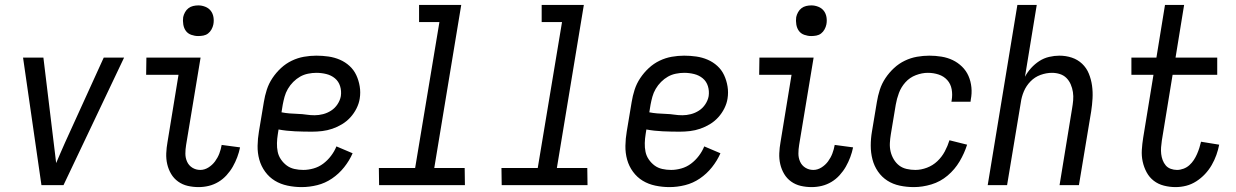

<svg xmlns="http://www.w3.org/2000/svg" viewBox="-20 -755 5040 783"><path d="M149 0 74 -520H157L199 -173Q202 -153 204 -132Q206 -111 209 -90Q218 -111 227 -132Q236 -153 245 -173L403 -520H486L239 0Z M790 8Q767 8 745.5 3Q724 -2 706.5 -14.5Q689 -27 678 -45.5Q667 -64 662 -85.5Q657 -107 658 -130Q659 -153 663 -175L708 -450H576L577 -520H798L739 -164Q736 -146 736 -128.5Q736 -111 743 -95.5Q750 -80 764.5 -71Q779 -62 797 -62Q814 -62 830 -72Q846 -82 857 -97Q868 -112 874.5 -129Q881 -146 884 -164L959 -154Q955 -134 947.5 -114Q940 -94 929.5 -75.5Q919 -57 904 -40.5Q889 -24 870.5 -13Q852 -2 831.5 3Q811 8 790 8ZM788 -608Q774 -608 760 -613Q746 -618 738 -629Q730 -640 727.5 -655Q725 -670 727 -685Q729 -695 734.5 -705Q740 -715 748.5 -721.5Q757 -728 767.5 -730.5Q778 -733 789 -733Q803 -733 817 -727.5Q831 -722 839.5 -711Q848 -700 850.5 -685Q853 -670 850 -655Q848 -645 842.5 -635Q837 -625 828.5 -618.5Q820 -612 809.5 -610Q799 -608 788 -608Z M1210 8Q1181 8 1152.5 2Q1124 -4 1101 -18Q1078 -32 1061.5 -54.5Q1045 -77 1037.5 -104Q1030 -131 1030.5 -160.5Q1031 -190 1036 -219L1056 -339Q1060 -364 1068 -389Q1076 -414 1091 -436.5Q1106 -459 1126 -477.5Q1146 -496 1170 -507.5Q1194 -519 1219.5 -523.5Q1245 -528 1270 -528Q1295 -528 1319.5 -524.5Q1344 -521 1366 -511.5Q1388 -502 1405.5 -486Q1423 -470 1433 -448.5Q1443 -427 1447 -402.5Q1451 -378 1447 -353Q1444 -333 1434 -313Q1424 -293 1409 -276.5Q1394 -260 1375 -248.5Q1356 -237 1335.5 -230Q1315 -223 1294 -220.5Q1273 -218 1252 -218Q1218 -218 1183 -219.5Q1148 -221 1116 -227L1113 -208Q1110 -190 1109.5 -171.5Q1109 -153 1112.5 -136Q1116 -119 1126 -104.5Q1136 -90 1149.5 -80Q1163 -70 1180.5 -66Q1198 -62 1217 -62Q1237 -62 1258.5 -68Q1280 -74 1298 -87.5Q1316 -101 1330 -119.5Q1344 -138 1352 -158L1418 -130Q1405 -100 1383.5 -73Q1362 -46 1334 -27Q1306 -8 1274 0Q1242 8 1210 8ZM1263 -285Q1280 -285 1297.5 -289.5Q1315 -294 1330.5 -304Q1346 -314 1356.5 -330Q1367 -346 1370 -363Q1373 -384 1367 -403.5Q1361 -423 1346 -435.5Q1331 -448 1311 -453Q1291 -458 1270 -458Q1254 -458 1236.5 -454.5Q1219 -451 1204 -442.5Q1189 -434 1176 -421Q1163 -408 1154 -392.5Q1145 -377 1140.5 -360.5Q1136 -344 1133 -328L1128 -297Q1143 -294 1160.5 -292.5Q1178 -291 1195.5 -290.5Q1213 -290 1229.5 -287.5Q1246 -285 1263 -285Z M1876 0H1526L1525 -70H1673L1772 -665H1689V-735H1861L1751 -70H1875Z M2376 0H2026L2025 -70H2173L2272 -665H2189V-735H2361L2251 -70H2375Z M2710 8Q2681 8 2652.5 2Q2624 -4 2601 -18Q2578 -32 2561.5 -54.5Q2545 -77 2537.5 -104Q2530 -131 2530.5 -160.5Q2531 -190 2536 -219L2556 -339Q2560 -364 2568 -389Q2576 -414 2591 -436.5Q2606 -459 2626 -477.5Q2646 -496 2670 -507.5Q2694 -519 2719.5 -523.5Q2745 -528 2770 -528Q2795 -528 2819.5 -524.5Q2844 -521 2866 -511.5Q2888 -502 2905.5 -486Q2923 -470 2933 -448.5Q2943 -427 2947 -402.5Q2951 -378 2947 -353Q2944 -333 2934 -313Q2924 -293 2909 -276.5Q2894 -260 2875 -248.5Q2856 -237 2835.5 -230Q2815 -223 2794 -220.5Q2773 -218 2752 -218Q2718 -218 2683 -219.5Q2648 -221 2616 -227L2613 -208Q2610 -190 2609.5 -171.5Q2609 -153 2612.5 -136Q2616 -119 2626 -104.5Q2636 -90 2649.5 -80Q2663 -70 2680.5 -66Q2698 -62 2717 -62Q2737 -62 2758.5 -68Q2780 -74 2798 -87.5Q2816 -101 2830 -119.5Q2844 -138 2852 -158L2918 -130Q2905 -100 2883.5 -73Q2862 -46 2834 -27Q2806 -8 2774 0Q2742 8 2710 8ZM2763 -285Q2780 -285 2797.5 -289.5Q2815 -294 2830.5 -304Q2846 -314 2856.5 -330Q2867 -346 2870 -363Q2873 -384 2867 -403.5Q2861 -423 2846 -435.5Q2831 -448 2811 -453Q2791 -458 2770 -458Q2754 -458 2736.5 -454.5Q2719 -451 2704 -442.5Q2689 -434 2676 -421Q2663 -408 2654 -392.5Q2645 -377 2640.5 -360.5Q2636 -344 2633 -328L2628 -297Q2643 -294 2660.5 -292.5Q2678 -291 2695.5 -290.5Q2713 -290 2729.5 -287.5Q2746 -285 2763 -285Z M3290 8Q3267 8 3245.5 3Q3224 -2 3206.5 -14.5Q3189 -27 3178 -45.5Q3167 -64 3162 -85.5Q3157 -107 3158 -130Q3159 -153 3163 -175L3208 -450H3076L3077 -520H3298L3239 -164Q3236 -146 3236 -128.5Q3236 -111 3243 -95.5Q3250 -80 3264.5 -71Q3279 -62 3297 -62Q3314 -62 3330 -72Q3346 -82 3357 -97Q3368 -112 3374.5 -129Q3381 -146 3384 -164L3459 -154Q3455 -134 3447.5 -114Q3440 -94 3429.5 -75.5Q3419 -57 3404 -40.5Q3389 -24 3370.5 -13Q3352 -2 3331.5 3Q3311 8 3290 8ZM3288 -608Q3274 -608 3260 -613Q3246 -618 3238 -629Q3230 -640 3227.5 -655Q3225 -670 3227 -685Q3229 -695 3234.5 -705Q3240 -715 3248.5 -721.5Q3257 -728 3267.5 -730.5Q3278 -733 3289 -733Q3303 -733 3317 -727.5Q3331 -722 3339.5 -711Q3348 -700 3350.5 -685Q3353 -670 3350 -655Q3348 -645 3342.5 -635Q3337 -625 3328.5 -618.5Q3320 -612 3309.5 -610Q3299 -608 3288 -608Z M3707 8Q3677 8 3649 2Q3621 -4 3598.5 -18.5Q3576 -33 3560.5 -55.5Q3545 -78 3538 -105Q3531 -132 3531 -161Q3531 -190 3536 -219L3556 -339Q3560 -364 3568 -389Q3576 -414 3591 -436.5Q3606 -459 3626 -477.5Q3646 -496 3670 -507.5Q3694 -519 3719.5 -523.5Q3745 -528 3770 -528Q3795 -528 3819.5 -524Q3844 -520 3865 -510Q3886 -500 3903 -483.5Q3920 -467 3929.5 -445.5Q3939 -424 3941.5 -399Q3944 -374 3939 -349L3938 -340H3860L3861 -346Q3865 -369 3861 -391Q3857 -413 3843 -428.5Q3829 -444 3808 -451Q3787 -458 3764 -458Q3740 -458 3715 -448.5Q3690 -439 3672.5 -419.5Q3655 -400 3646 -376Q3637 -352 3633 -328L3613 -208Q3610 -190 3609 -172Q3608 -154 3612 -137Q3616 -120 3625 -105Q3634 -90 3647 -80Q3660 -70 3677.5 -66Q3695 -62 3713 -62Q3736 -62 3760 -71Q3784 -80 3802.5 -97.5Q3821 -115 3833 -137.5Q3845 -160 3852 -183L3924 -165Q3913 -130 3893.5 -97Q3874 -64 3844.5 -39Q3815 -14 3778.5 -3Q3742 8 3707 8Z M4008 0 4129 -735H4208L4160 -442Q4170 -461 4185 -477.5Q4200 -494 4218.5 -506Q4237 -518 4258.5 -523Q4280 -528 4300 -528Q4327 -528 4351 -520Q4375 -512 4393 -495Q4411 -478 4420.5 -454.5Q4430 -431 4433.5 -405.5Q4437 -380 4435.5 -353.5Q4434 -327 4430 -301L4380 0H4301L4352 -312Q4355 -329 4356.5 -346Q4358 -363 4355.5 -379.5Q4353 -396 4346.5 -411Q4340 -426 4329 -437Q4318 -448 4302.5 -453Q4287 -458 4270 -458Q4247 -458 4223.5 -449.5Q4200 -441 4182.5 -423Q4165 -405 4155.5 -382.5Q4146 -360 4143 -337L4087 0Z M4774 8Q4750 8 4726.5 2Q4703 -4 4685 -18Q4667 -32 4656 -52.5Q4645 -73 4640 -96Q4635 -119 4636.5 -143.5Q4638 -168 4642 -193L4684 -450H4594V-520H4696L4731 -735H4809L4774 -520H4944V-450H4762L4718 -181Q4716 -168 4715 -154Q4714 -140 4715.5 -127Q4717 -114 4721.5 -102Q4726 -90 4734 -80.5Q4742 -71 4754.5 -66.5Q4767 -62 4780 -62Q4793 -62 4806.5 -67Q4820 -72 4830.5 -81.5Q4841 -91 4848.5 -102.5Q4856 -114 4861.5 -126.5Q4867 -139 4871 -151.5Q4875 -164 4878 -177L4952 -165Q4948 -144 4940.5 -123Q4933 -102 4921.5 -82Q4910 -62 4894 -45Q4878 -28 4858.5 -15.5Q4839 -3 4817.5 2.5Q4796 8 4774 8Z"/></svg>

Font: Iosevka Custom
Style: Italic
Weight: 400
Italic angle: -9°
Monospace: yes
Designer: Belleve Invis
Foundry: Belleve Invis
Version: Version 30.3.3; ttfautohint (v1.8.3)